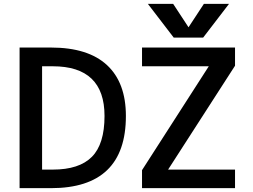

<svg xmlns="http://www.w3.org/2000/svg" viewBox="-20 -979 1317 1000"><path d="M524.4 -375Q524.4 -633.8 254.9 -633.8H199.2V-95.7H254.9Q392.6 -95.7 458.5 -162.1Q524.4 -228.5 524.4 -375ZM635.7 -375Q635.7 1 245.1 1H82V-731.4H245.1Q438.5 -731.4 537.1 -640.1Q635.7 -548.8 635.7 -375ZM719.7 -731.4H1204.1V-636.7L855.5 -95.7H1204.1V1H719.7V-92.8L1067.4 -633.8H719.7ZM961.9 -836.9 1042 -959H1172.9L1038.1 -783.2H884.8L750 -959H881.8Z"/></svg>

Font: Gen Shin Gothic Medium
Style: Regular
Weight: 500
Designer: [Source Han Sans]
Ryoko NISHIZUKA  (kana & ideographs); Paul D. Hunt (Latin, Greek & Cyrillic); Wenlong ZHANG  (bopomofo
Version: Version 1.002.20150607